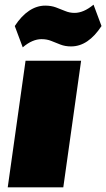

<svg xmlns="http://www.w3.org/2000/svg" viewBox="-20 -799 453 819"><path d="M326 -540 250 0H13L89 -540ZM43 -688Q71 -731 104 -753Q137 -775 173 -775Q198 -775 218.5 -767.5Q239 -760 258 -752Q277 -744 298 -744Q317 -744 337 -752.5Q357 -761 379 -779L413 -688Q385 -645 352.5 -623Q320 -601 283 -601Q258 -601 237.5 -609Q217 -617 198.5 -624.5Q180 -632 157 -632Q138 -632 118 -623.5Q98 -615 77 -597Z"/></svg>

Font: Pathway Extreme SemiCondensed Black
Style: Italic
Weight: 900
Width: 4
Italic angle: -8°
Version: Version 1.001;gftools[0.9.26]